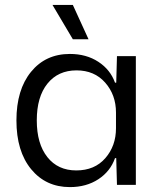

<svg xmlns="http://www.w3.org/2000/svg" viewBox="-20 -754 650 783"><path d="M265 9Q167 9 107 -64Q47 -137 47 -263Q47 -388 106.5 -461Q166 -534 265 -534Q332 -534 381 -502Q430 -470 449 -417H454L457 -525H534V0H457L454 -109H449Q430 -55 381 -23Q332 9 265 9ZM453 -231V-295Q453 -367 409 -417Q365 -467 292 -467Q217 -467 173.5 -413Q130 -359 130 -263Q130 -168 173 -113.5Q216 -59 291 -59Q366 -59 409.5 -109Q453 -159 453 -231ZM277 -594 194 -734H277L341 -594Z"/></svg>

Font: Mona Sans
Style: Regular
Weight: 400
Designer: Deni Anggara
Foundry: GitHub
Version: Version 2.000;Glyphs 3.2.3 (3260)